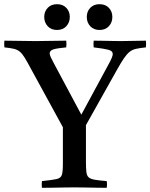

<svg xmlns="http://www.w3.org/2000/svg" viewBox="-45 -895 717 916"><path d="M512 -560 365 -298V-124Q365 -93 367 -75Q369 -57 378 -49Q387 -41 407 -37.5Q427 -34 464 -31Q467 -15 464 1Q443 1 414 0.5Q385 0 356.5 -0.5Q328 -1 309 -1Q290 -1 262 -0.5Q234 0 205 0.5Q176 1 155 1Q153 -14 155 -31Q203 -36 224 -40.5Q245 -45 250 -60.5Q255 -76 255 -111V-288L103 -566Q85 -600 73 -619.5Q61 -639 49.5 -648.5Q38 -658 21.5 -662Q5 -666 -24 -669Q-26 -685 -24 -701Q12 -701 50 -700Q88 -699 125 -699Q157 -699 196 -700Q235 -701 271 -701Q273 -686 271 -669Q228 -665 210 -659.5Q192 -654 192 -640Q192 -633 197.5 -621.5Q203 -610 212 -593L343 -348L475 -592Q493 -625 493 -637Q493 -652 472.5 -657.5Q452 -663 402 -669Q400 -686 402 -701Q418 -701 443 -700.5Q468 -700 492.5 -699.5Q517 -699 533 -699Q565 -699 592.5 -700Q620 -701 651 -701Q653 -685 651 -669Q622 -666 604 -662Q586 -658 573 -647.5Q560 -637 546 -616.5Q532 -596 512 -560ZM166 -814Q166 -840 182.5 -857.5Q199 -875 227 -875Q255 -875 271.5 -857.5Q288 -840 288 -814Q288 -788 271.5 -770Q255 -752 227 -752Q199 -752 182.5 -770Q166 -788 166 -814ZM369 -814Q369 -840 385.5 -857.5Q402 -875 430 -875Q458 -875 474.5 -857.5Q491 -840 491 -814Q491 -788 474.5 -770Q458 -752 430 -752Q402 -752 385.5 -770Q369 -788 369 -814Z"/></svg>

Font: Tiro Devanagari Hindi
Style: Regular
Weight: 400
Designer: Devanagari: John Hudson & Fiona Ross. Latin: John Hudson.
Foundry: Tiro Typeworks Ltd.
Version: Version 1.52